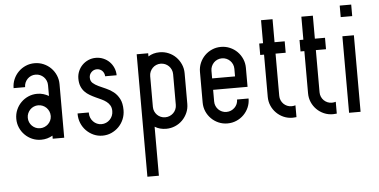

<svg xmlns="http://www.w3.org/2000/svg" viewBox="-56 -723 2161 1096"><g transform="rotate(-5 1024.5 -175.5)"><path d="M160.6 -438.5Q188 -438.5 211.9 -428.2Q235.8 -418 253.9 -399.9Q272 -381.8 282.2 -357.9Q292.5 -334 292.5 -307.1V0H226.6V-17.6Q211.9 -9.3 195.6 -4.6Q179.2 0 160.6 0Q133.3 0 109.6 -10.3Q85.9 -20.5 67.9 -38.6Q49.8 -56.6 39.6 -80.3Q29.3 -104 29.3 -131.3Q29.3 -158.7 39.6 -182.6Q49.8 -206.5 67.9 -224.6Q85.9 -242.7 109.6 -252.9Q133.3 -263.2 160.6 -263.2Q179.2 -263.2 195.6 -258.3Q211.9 -253.4 226.6 -245.1V-307.1Q226.6 -320.8 221.4 -332.8Q216.3 -344.7 207.3 -353.8Q198.2 -362.8 186.3 -367.9Q174.3 -373 160.6 -373Q147 -373 135 -367.9Q123 -362.8 114.3 -353.8Q105.5 -344.7 100.3 -332.8Q95.2 -320.8 95.2 -307.1H29.3Q29.3 -334 39.6 -357.9Q49.8 -381.8 67.9 -399.9Q85.9 -418 109.6 -428.2Q133.3 -438.5 160.6 -438.5ZM160.6 -197.3Q147 -197.3 135 -192.1Q123 -187 114.3 -178Q105.5 -168.9 100.3 -157Q95.2 -145 95.2 -131.3Q95.2 -117.7 100.3 -105.7Q105.5 -93.8 114.3 -85Q123 -76.2 135 -71Q147 -65.9 160.6 -65.9Q173.8 -65.9 185.5 -70.8Q197.3 -75.7 206.3 -84.2Q215.3 -92.8 220.7 -104Q226.1 -115.2 226.6 -128.4V-131.3Q226.6 -145 221.4 -157Q216.3 -168.9 207.3 -178Q198.2 -187 186.3 -192.1Q174.3 -197.3 160.6 -197.3Z M511.7 -373Q493.7 -373 480.7 -360.1Q467.8 -347.2 467.8 -329.1Q467.8 -309.1 480.7 -297.6Q493.7 -286.1 513.2 -276.9Q532.7 -267.6 555.7 -257.8Q578.6 -248 598.1 -232.4Q617.7 -216.8 630.6 -191.9Q643.6 -167 643.6 -127.9Q643.6 -100.1 633.3 -75.4Q623 -50.8 605 -32.5Q586.9 -14.2 563 -3.4Q539.1 7.3 511.7 7.3Q484.4 7.3 460.7 -3.4Q437 -14.2 418.9 -32.5Q400.9 -50.8 390.6 -75.4Q380.4 -100.1 380.4 -127.9V-131.3H444.8V-127.9Q444.8 -113.3 450 -100.8Q455.1 -88.4 464.4 -78.9Q473.6 -69.3 485.6 -64Q497.6 -58.6 511.7 -58.6Q525.9 -58.6 538.1 -64Q550.3 -69.3 559.6 -78.9Q568.8 -88.4 574 -100.8Q579.1 -113.3 579.1 -127.9Q579.1 -147 571.5 -159.9Q564 -172.9 551.5 -182.4Q539.1 -191.9 523.2 -199.2Q507.3 -206.5 490.7 -214.1Q474.1 -221.7 458.3 -231Q442.4 -240.2 429.9 -253.2Q417.5 -266.1 409.9 -284.7Q402.3 -303.2 402.3 -329.1Q402.3 -351.6 410.9 -371.6Q419.4 -391.6 434.3 -406.5Q449.2 -421.4 469 -429.9Q488.8 -438.5 511.7 -438.5Q534.7 -438.5 554.7 -429.9Q574.7 -421.4 589.6 -406.5Q604.5 -391.6 613 -371.6Q621.6 -351.6 621.6 -329.1H555.7Q555.7 -337.9 552.2 -345.9Q548.8 -354 543 -360.1Q537.1 -366.2 529.1 -369.6Q521 -373 511.7 -373Z M746.1 -438.5H812V-420.4Q840.3 -438.5 877.4 -438.5Q904.3 -438.5 928.5 -428.2Q952.6 -418 970.5 -399.9Q988.3 -381.8 998.8 -357.9Q1009.3 -334 1009.3 -307.1V-131.3Q1009.3 -104 998.8 -80.3Q988.3 -56.6 970.5 -38.6Q952.6 -20.5 928.5 -10.3Q904.3 0 877.4 0Q840.3 0 812 -17.6V263.2H746.1ZM943.4 -307.1Q943.4 -320.8 938.2 -332.8Q933.1 -344.7 924.1 -353.8Q915 -362.8 903.1 -367.9Q891.1 -373 877.4 -373Q863.8 -373 851.8 -367.9Q839.8 -362.8 831.1 -353.8Q822.3 -344.7 817.1 -332.8Q812 -320.8 812 -307.1V-131.3Q812 -117.7 817.1 -105.7Q822.3 -93.8 831.1 -85Q839.8 -76.2 851.8 -71Q863.8 -65.9 877.4 -65.9Q891.1 -65.9 903.1 -71Q915 -76.2 924.1 -85Q933.1 -93.8 938.2 -105.7Q943.4 -117.7 943.4 -131.3Z M1228.5 -438.5Q1255.9 -438.5 1279.8 -428.2Q1303.7 -418 1321.8 -399.9Q1339.8 -381.8 1350.1 -357.9Q1360.4 -334 1360.4 -307.1V-198.2H1163.1V-131.3Q1163.1 -117.7 1168.2 -105.7Q1173.3 -93.8 1182.1 -85Q1190.9 -76.2 1202.9 -71Q1214.8 -65.9 1228.5 -65.9Q1242.2 -65.9 1254.2 -71Q1266.1 -76.2 1275.1 -85Q1284.2 -93.8 1289.3 -105.7Q1294.4 -117.7 1294.4 -131.3H1360.4Q1360.4 -104 1350.1 -80.3Q1339.8 -56.6 1321.8 -38.6Q1303.7 -20.5 1279.8 -10.3Q1255.9 0 1228.5 0Q1201.2 0 1177.5 -10.3Q1153.8 -20.5 1135.7 -38.6Q1117.7 -56.6 1107.4 -80.3Q1097.2 -104 1097.2 -131.3V-307.1Q1097.2 -334 1107.4 -357.9Q1117.7 -381.8 1135.7 -399.9Q1153.8 -418 1177.5 -428.2Q1201.2 -438.5 1228.5 -438.5ZM1163.1 -263.7H1294.4V-307.1Q1294.4 -320.8 1289.3 -332.8Q1284.2 -344.7 1275.1 -353.8Q1266.1 -362.8 1254.2 -367.9Q1242.2 -373 1228.5 -373Q1214.8 -373 1202.9 -367.9Q1190.9 -362.8 1182.1 -353.8Q1173.3 -344.7 1168.2 -332.8Q1163.1 -320.8 1163.1 -307.1Z M1536.1 -131.3Q1536.1 -117.7 1541.3 -105.7Q1546.4 -93.8 1555.2 -85Q1564 -76.2 1575.9 -71Q1587.9 -65.9 1601.6 -65.9Q1606.9 -65.9 1612.8 -66.9Q1618.7 -67.9 1623.5 -69.3V-1.5Q1612.3 0 1601.6 0Q1574.2 0 1550.5 -10.3Q1526.9 -20.5 1508.8 -38.6Q1490.7 -56.6 1480.5 -80.3Q1470.2 -104 1470.2 -131.3V-373H1448.2V-438.5H1470.2V-570.3H1536.1V-438.5H1594.2V-373H1536.1Z M1767.1 -131.3Q1767.1 -117.7 1772.2 -105.7Q1777.3 -93.8 1786.1 -85Q1794.9 -76.2 1806.9 -71Q1818.8 -65.9 1832.5 -65.9Q1837.9 -65.9 1843.8 -66.9Q1849.6 -67.9 1854.5 -69.3V-1.5Q1843.3 0 1832.5 0Q1805.2 0 1781.5 -10.3Q1757.8 -20.5 1739.7 -38.6Q1721.7 -56.6 1711.4 -80.3Q1701.2 -104 1701.2 -131.3V-373H1679.2V-438.5H1701.2V-570.3H1767.1V-438.5H1825.2V-373H1767.1Z M1990.7 -438.5V0H1924.8V-438.5ZM1990.7 -614.3V-548.3H1924.8V-614.3Z"/></g></svg>

Font: Aeronef
Style: Regular
Weight: 400
Designer: Peter Wiegel - CAT-Fonts Germany
Foundry: CAT-Fonts, Peter Wiegel
Version: Version 0.002